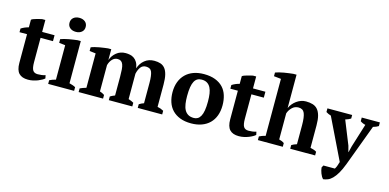

<svg xmlns="http://www.w3.org/2000/svg" viewBox="-84 -1255 3994 1973"><g transform="rotate(15 1912.5 -268.5)"><path d="M8 -476Q46 -500 88 -510V-591Q94 -597 108.5 -602.5Q123 -608 139.5 -612.5Q156 -617 172 -621Q188 -625 198 -627H232V-500H364V-437H232V-178Q232 -116 247.5 -92Q263 -68 299 -68Q317 -68 339.5 -70.5Q362 -73 381 -80L388 -47Q379 -38 361.5 -28Q344 -18 321.5 -9Q299 0 272.5 6Q246 12 217 12Q152 12 120 -22Q88 -56 88 -132V-437H8Z M479 -664Q479 -699 503 -719Q527 -739 565 -739Q603 -739 627 -719Q651 -699 651 -664Q651 -630 627 -610Q603 -590 565 -590Q527 -590 503 -610Q479 -630 479 -664ZM706 0H430V-39Q445 -47 461 -52.5Q477 -58 496 -63V-429L430 -437V-476Q445 -482 467.5 -488Q490 -494 515 -498.5Q540 -503 564 -506.5Q588 -510 606 -512H640V-63Q660 -58 676 -52.5Q692 -47 706 -39Z M1325 0H1075V-39Q1085 -45 1097.5 -51.5Q1110 -58 1125 -63V-262Q1125 -308 1122.5 -340Q1120 -372 1112 -392.5Q1104 -413 1090 -422.5Q1076 -432 1054 -432Q1022 -432 998.5 -407.5Q975 -383 964 -343V-63Q991 -55 1014 -39V0H754V-39Q768 -46 785 -52Q802 -58 820 -63V-429L754 -437V-476Q770 -483 793.5 -489Q817 -495 842 -499.5Q867 -504 890.5 -507Q914 -510 930 -512H964V-399H965Q981 -446 1021.5 -479Q1062 -512 1119 -512Q1143 -512 1166 -507Q1189 -502 1208.5 -488.5Q1228 -475 1242 -451Q1256 -427 1262 -389Q1280 -444 1322 -478Q1364 -512 1424 -512Q1461 -512 1489.5 -502.5Q1518 -493 1537.5 -469Q1557 -445 1567 -404Q1577 -363 1577 -300V-63Q1611 -57 1643 -39V0H1383V-39Q1406 -54 1433 -63V-280Q1433 -358 1418.5 -395Q1404 -432 1356 -432Q1320 -432 1299.5 -405Q1279 -378 1269 -333V-63Q1286 -58 1299.5 -52Q1313 -46 1325 -39Z M1841 -250Q1841 -205 1846.5 -167.5Q1852 -130 1866 -104Q1880 -78 1904 -63.5Q1928 -49 1966 -49Q1988 -49 2006 -59.5Q2024 -70 2037 -93.5Q2050 -117 2056.5 -155.5Q2063 -194 2063 -250Q2063 -296 2057.5 -333Q2052 -370 2038.5 -396Q2025 -422 2002 -436.5Q1979 -451 1944 -451Q1918 -451 1899 -440.5Q1880 -430 1867 -406.5Q1854 -383 1847.5 -344.5Q1841 -306 1841 -250ZM1686 -250Q1686 -311 1704.5 -359.5Q1723 -408 1757.5 -442Q1792 -476 1841 -494Q1890 -512 1952 -512Q2022 -512 2072.5 -492.5Q2123 -473 2155.5 -438.5Q2188 -404 2203 -355.5Q2218 -307 2218 -250Q2218 -189 2200 -140.5Q2182 -92 2147.5 -58Q2113 -24 2063.5 -6Q2014 12 1952 12Q1884 12 1834 -7.5Q1784 -27 1751 -61.5Q1718 -96 1702 -144.5Q1686 -193 1686 -250Z M2251 -476Q2289 -500 2331 -510V-591Q2337 -597 2351.5 -602.5Q2366 -608 2382.5 -612.5Q2399 -617 2415 -621Q2431 -625 2441 -627H2475V-500H2607V-437H2475V-178Q2475 -116 2490.5 -92Q2506 -68 2542 -68Q2560 -68 2582.5 -70.5Q2605 -73 2624 -80L2631 -47Q2622 -38 2604.5 -28Q2587 -18 2564.5 -9Q2542 0 2515.5 6Q2489 12 2460 12Q2395 12 2363 -22Q2331 -56 2331 -132V-437H2251Z M3270 0H3005V-39Q3017 -46 3030 -52Q3043 -58 3060 -63V-265Q3060 -351 3043.5 -391.5Q3027 -432 2979 -432Q2939 -432 2911 -404.5Q2883 -377 2871 -341V-63Q2887 -59 2899.5 -54Q2912 -49 2926 -39V0H2661V-39Q2692 -55 2727 -63V-669L2651 -677V-716Q2666 -722 2689.5 -728Q2713 -734 2739 -738.5Q2765 -743 2791 -746.5Q2817 -750 2837 -752H2871V-399H2872Q2882 -422 2899 -442.5Q2916 -463 2937.5 -478.5Q2959 -494 2984 -503Q3009 -512 3037 -512Q3077 -512 3108.5 -502.5Q3140 -493 3161 -469Q3182 -445 3193 -404.5Q3204 -364 3204 -302V-63Q3221 -59 3238 -54Q3255 -49 3270 -39Z M3320 -437Q3305 -441 3292.5 -447Q3280 -453 3267 -461V-500H3530V-462Q3509 -448 3473 -437L3574 -186L3591 -122H3593L3609 -187L3687 -437Q3657 -443 3632 -461V-500H3825V-461Q3804 -447 3768 -437L3605 0Q3581 64 3557 104.5Q3533 145 3509 169Q3485 193 3461 202.5Q3437 212 3413 215Q3403 206 3395 192.5Q3387 179 3381 163.5Q3375 148 3371 132Q3367 116 3366 102L3379 78H3501Q3510 64 3516.5 48Q3523 32 3532 0Z"/></g></svg>

Font: PTSerif
Style: Bold
Weight: 700
Designer: A.Korolkova, O.Umpeleva, V.Yefimov
Foundry: ParaType Ltd
Version: Version 1.000W OFL; ttfautohint (v1.2) -l 8 -r 50 -G 200 -x 